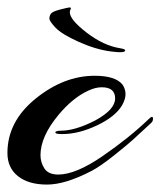

<svg xmlns="http://www.w3.org/2000/svg" viewBox="-24 -480 432 517"><path d="M167 -457Q164 -452 164 -447Q164 -427 209.5 -392Q255 -357 300 -350Q312 -348 313 -345Q315 -336 274 -341.5Q233 -347 187.5 -367.5Q142 -388 125.5 -405.5Q109 -423 109 -430Q109 -437 113 -443Q117 -449 138.5 -454.5Q160 -460 163.5 -460Q167 -460 167 -457ZM233 -156Q286 -185 286 -215Q286 -245 250 -245Q233 -245 214 -236Q172 -217 133 -170Q85 -112 85 -62Q85 -43 95.5 -26.5Q106 -10 133 -10Q180 -10 252 -59.5Q324 -109 376 -159Q388 -171 388 -160Q388 -153 382 -148Q345 -114 332.5 -102.5Q320 -91 283 -61.5Q246 -32 223 -20Q152 17 102.5 17Q53 17 24.5 -5.5Q-4 -28 -4 -68Q-4 -153 72 -214.5Q148 -276 231 -276Q287 -276 306 -252Q314 -240 314 -226.5Q314 -213 305 -197Q287 -166 237.5 -142.5Q188 -119 144 -119Q127 -119 125.5 -122Q124 -125 128 -126.5Q132 -128 139 -128Q179 -128 233 -156Z"/></svg>

Font: Arizonia
Style: Regular
Weight: 400
Designer: Robert E. Leuschke
Foundry: Robert E. Leuschke
Version: Version 1.003